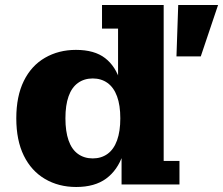

<svg xmlns="http://www.w3.org/2000/svg" viewBox="-20 -736 890 766"><path d="M284 10Q214 10 159.5 -22Q105 -54 75 -115Q45 -176 45 -264Q45 -352 75 -413Q105 -474 159.5 -505.5Q214 -537 283 -537Q357 -537 399.5 -504Q442 -471 460 -410Q478 -349 478 -265L491 -263Q491 -180 470 -118.5Q449 -57 403.5 -23.5Q358 10 284 10ZM350 -104Q384 -104 409 -122Q434 -140 447 -176Q460 -212 460 -264Q460 -316 447 -351.5Q434 -387 409 -405Q384 -423 350 -423Q316 -423 291 -405Q266 -387 253.5 -351.5Q241 -316 241 -264Q241 -212 253.5 -176Q266 -140 291 -122Q316 -104 350 -104ZM465 0V-127L475 -264L451 -381V-622H387V-716H633V-94H696V0ZM684 -511 691 -716H850L781 -511Z"/></svg>

Font: Montagu Slab 24pt
Style: Bold
Weight: 700
Designer: Florian Karsten
Foundry: Florian Karsten
Version: Version 1.000